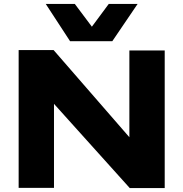

<svg xmlns="http://www.w3.org/2000/svg" viewBox="-20 -957 934 978"><path d="M75 0V-702H253L639 -258V-700H819V1H641L255 -428V0ZM681 -937 552 -747H337L213 -937H361L448 -821L534 -937Z"/></svg>

Font: Georama Extended
Style: Bold
Weight: 700
Width: 7
Designer: Jean-Baptiste Levee
Foundry: Production Type
Version: Version 1.000